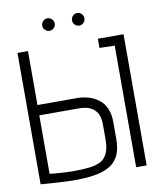

<svg xmlns="http://www.w3.org/2000/svg" viewBox="-93 -925 835 1009"><g transform="rotate(-10 324.5 -420.5)"><path d="M229 -852Q216 -852 206 -842Q196 -832 196 -818Q196 -805 206 -795Q216 -785 229 -785Q243 -785 253 -795Q263 -805 263 -818Q263 -832 253 -842Q243 -852 229 -852ZM388 -852Q374 -852 364.5 -842Q355 -832 355 -818Q355 -805 364.5 -795Q374 -785 388 -785Q402 -785 411.5 -795Q421 -805 421 -818Q421 -832 411.5 -842Q402 -852 388 -852ZM472 -651 553 -649V0H609V-700H472ZM309 -412H99V-700H43V1Q42 1 55 2Q68 3 88.5 4.5Q109 6 133.5 7.5Q158 9 181 10Q204 11 221 11Q276 11 322.5 4.5Q369 -2 404 -20Q439 -38 457.5 -73Q476 -108 476 -166V-254Q476 -296 463 -326.5Q450 -357 426 -375.5Q402 -394 372.5 -403Q343 -412 309 -412ZM420 -173Q420 -126 407 -98Q394 -70 369 -57.5Q344 -45 308 -41Q272 -37 225 -37Q205 -37 187 -38Q169 -39 153.5 -40Q138 -41 127 -42Q116 -43 109 -44Q102 -45 99 -45V-357H314Q329 -357 347 -353.5Q365 -350 382 -339Q399 -328 409.5 -307.5Q420 -287 420 -252Z"/></g></svg>

Font: AdventPro_ExpandedRegular
Style: ExpandedRegular
Weight: 400
Width: 7
Designer: VivaRado, Andreas Kalpakidis
Foundry: VivaRado, Andreas Kalpakidis
Version: Version 3.000